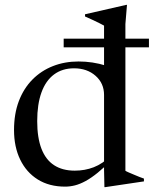

<svg xmlns="http://www.w3.org/2000/svg" viewBox="-20 -755 630 787"><path d="M406.5 -366Q406.5 -413.5 371.8 -444.2Q337 -475 283.5 -475Q235.5 -475 201.5 -449.8Q167.5 -424.5 150 -376.2Q132.5 -328 132.5 -258.5Q132.5 -190.5 150 -145.2Q167.5 -100 201.8 -77.8Q236 -55.5 286.5 -55.5Q328 -55.5 364.2 -69.5Q400.5 -83.5 434 -116.5L439.5 -101Q407 -68.5 380.5 -47Q354 -25.5 331 -13Q308 -0.5 287.5 4.8Q267 10 247 10Q182 10 135 -19.2Q88 -48.5 62.8 -100.8Q37.5 -153 37.5 -222Q37.5 -288.5 57.2 -340.5Q77 -392.5 112.8 -428.8Q148.5 -465 196.8 -484Q245 -503 302 -503Q330.5 -503 358.8 -498.8Q387 -494.5 415 -485.8Q443 -477 467.5 -463L406.5 -445.5V-650Q400.5 -653.5 387.5 -660Q374.5 -666.5 358.8 -673.8Q343 -681 328.5 -687.5V-696.5L497 -735H500.5L494 -656.5V-55Q498.5 -52 508 -48Q517.5 -44 528.8 -39.2Q540 -34.5 551 -30Q562 -25.5 570 -23V-11.5L412 12H408L406.5 -59.5ZM241 -561V-596.5H590.5V-561Z"/></svg>

Font: Newsreader 60pt
Style: Regular
Weight: 400
Designer: Hugues Gentile
Foundry: Production Type
Version: Version 1.003